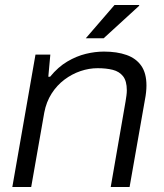

<svg xmlns="http://www.w3.org/2000/svg" viewBox="-20 -743 650 763"><path d="M29 0 121 -526H180L172 -438H179Q211 -477 247.5 -498.5Q284 -520 321 -529Q358 -538 393 -538Q445 -538 483 -524.5Q521 -511 541.5 -481.5Q562 -452 562 -403Q562 -391 560.5 -376.5Q559 -362 556 -347L495 0H420L479 -340Q481 -352 482.5 -363.5Q484 -375 484 -384Q484 -421 469 -440Q454 -459 428 -465.5Q402 -472 368 -472Q334 -472 300 -460.5Q266 -449 236 -426.5Q206 -404 185 -371Q164 -338 156 -296L104 0ZM321 -591 435 -723H533V-720L392 -591Z"/></svg>

Font: Archivo SemiExpanded Light
Style: Italic
Weight: 300
Width: 6
Italic angle: -10°
Designer: Hector Gatti
Foundry: Omnibus-Type
Version: Version 2.001